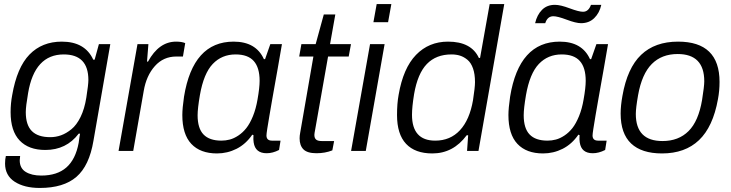

<svg xmlns="http://www.w3.org/2000/svg" viewBox="-20 -743 3596 945"><path d="M175.8 182.1Q99.6 182.1 52.2 151.4Q4.9 120.6 4.9 62Q4.9 41 8.8 24.9H79.1Q77.1 40.5 77.1 45.9Q77.1 85 106.4 103Q135.7 121.1 183.1 121.1Q261.2 121.1 306.6 81.3Q352.1 41.5 367.2 -40Q368.2 -49.8 370.8 -66.4Q373.5 -83 374 -85H367.2Q306.6 -4.9 203.1 -4.9Q121.1 -4.9 76.7 -51.5Q32.2 -98.1 32.2 -190.9Q32.2 -233.9 40 -274.9Q63.5 -411.1 125.2 -474.6Q187 -538.1 284.2 -538.1Q398.4 -538.1 439 -449.2H445.8L466.8 -525.9H522.9L439.9 -49.8Q419.4 72.8 356.2 127.4Q293 182.1 175.8 182.1ZM227.1 -67.9Q254.9 -67.9 280.5 -77.1Q306.2 -86.4 331.5 -106.9Q356.9 -127.4 376.5 -167.2Q396 -207 404.8 -262.2Q415 -326.7 415 -349.1Q415 -475.1 293.9 -475.1Q149.9 -475.1 118.2 -284.2Q106.9 -219.2 106.9 -190.9Q106.9 -127.9 136.7 -97.9Q166.5 -67.9 227.1 -67.9Z M563.5 0 656.7 -525.9H710.4L703.6 -439.9H708.5Q762.2 -538.1 846.7 -538.1Q874.5 -538.1 891.6 -530.8L880.4 -464.8H847.7Q784.2 -464.8 742.2 -417.7Q700.2 -370.6 687.5 -295.9L635.7 0Z M1047.9 12.2Q965.8 12.2 921.6 -34.9Q877.4 -82 877.4 -176.8Q877.4 -210.4 885.7 -267.1Q929.7 -538.1 1129.9 -538.1Q1239.7 -538.1 1278.8 -452.1H1284.7L1310.5 -525.9H1367.7L1346.7 -404.8Q1342.8 -382.3 1334.2 -334.7Q1325.7 -287.1 1319.3 -250.7Q1313 -214.4 1306.2 -174.6Q1299.3 -134.8 1295.4 -109.1Q1291.5 -83.5 1291.5 -76.2Q1291.5 -50.8 1318.8 -50.8H1360.8L1353.5 -4.9Q1322.3 11.2 1292.5 11.2Q1236.3 11.2 1228.5 -42Q1226.1 -54.7 1227.5 -78.1L1221.7 -80.1Q1189.9 -33.7 1144.5 -10.7Q1099.1 12.2 1047.9 12.2ZM1069.8 -50.8Q1090.8 -50.8 1111.1 -56.2Q1131.3 -61.5 1153.1 -75.9Q1174.8 -90.3 1192.4 -112.5Q1210 -134.8 1224.9 -171.1Q1239.7 -207.5 1247.6 -253.9Q1257.8 -311.5 1257.8 -345.2Q1257.8 -410.2 1229 -442.6Q1200.2 -475.1 1139.6 -475.1Q1071.8 -475.1 1027.1 -428.2Q982.4 -381.3 963.9 -274.9Q952.6 -209 952.6 -175.8Q952.6 -111.3 981.7 -81.1Q1010.7 -50.8 1069.8 -50.8Z M1537.6 11.2Q1492.7 11.2 1473.6 -7.8Q1454.6 -26.9 1454.6 -62Q1454.6 -75.2 1457.5 -89.8L1522.5 -464.8H1452.6L1463.4 -525.9H1533.7L1573.7 -671.9H1630.4L1604.5 -525.9H1707.5L1696.3 -464.8H1594.7L1531.7 -107.9Q1527.3 -85.9 1527.3 -79.1Q1527.3 -63.5 1535.6 -56.2Q1543.9 -48.8 1563.5 -48.8H1624.5L1615.7 -2.9Q1580.1 11.2 1537.6 11.2Z M1817.9 -633.8 1834 -723.1H1906.2L1890.1 -633.8ZM1708 0 1801.3 -525.9H1873L1780.3 0Z M2107.9 12.2Q2022.9 12.2 1978.5 -35.2Q1934.1 -82.5 1934.1 -176.8Q1934.1 -233.4 1941.9 -275.9Q1964.4 -407.7 2027.6 -472.9Q2090.8 -538.1 2185.1 -538.1Q2299.8 -538.1 2336.9 -458H2342.8L2390.1 -723.1H2461.9L2335 0H2278.8L2284.2 -77.1H2276.9Q2210.9 12.2 2107.9 12.2ZM2122.1 -50.8Q2196.3 -50.8 2243.9 -102.1Q2291.5 -153.3 2308.1 -250Q2317.9 -313 2317.9 -338.9Q2317.9 -378.4 2308.1 -406.2Q2298.3 -434.1 2281 -448.5Q2263.7 -462.9 2244.6 -469Q2225.6 -475.1 2202.1 -475.1Q2126.5 -475.1 2081.1 -428.2Q2035.6 -381.3 2018.1 -279.8Q2007.8 -216.3 2007.8 -178.2Q2007.8 -50.8 2122.1 -50.8Z M2613.8 -628.9Q2623 -669.4 2647.5 -694.3Q2671.9 -719.2 2711.4 -719.2Q2738.3 -719.2 2783.7 -702.1Q2829.1 -685.1 2849.6 -685.1Q2876.5 -685.1 2888.7 -719.2H2939.5Q2930.7 -679.2 2905 -654.1Q2879.4 -628.9 2839.8 -628.9Q2814.9 -628.9 2769.5 -646Q2724.1 -663.1 2703.6 -663.1Q2674.3 -663.1 2663.6 -628.9ZM2652.8 12.2Q2570.8 12.2 2526.6 -34.9Q2482.4 -82 2482.4 -176.8Q2482.4 -210.4 2490.7 -267.1Q2534.7 -538.1 2734.9 -538.1Q2844.7 -538.1 2883.8 -452.1H2889.6L2915.5 -525.9H2972.7L2951.7 -404.8Q2947.8 -382.3 2939.2 -334.7Q2930.7 -287.1 2924.3 -250.7Q2918 -214.4 2911.1 -174.6Q2904.3 -134.8 2900.4 -109.1Q2896.5 -83.5 2896.5 -76.2Q2896.5 -50.8 2923.8 -50.8H2965.8L2958.5 -4.9Q2927.2 11.2 2897.5 11.2Q2841.3 11.2 2833.5 -42Q2831.1 -54.7 2832.5 -78.1L2826.7 -80.1Q2794.9 -33.7 2749.5 -10.7Q2704.1 12.2 2652.8 12.2ZM2674.8 -50.8Q2695.8 -50.8 2716.1 -56.2Q2736.3 -61.5 2758.1 -75.9Q2779.8 -90.3 2797.4 -112.5Q2814.9 -134.8 2829.8 -171.1Q2844.7 -207.5 2852.5 -253.9Q2862.8 -311.5 2862.8 -345.2Q2862.8 -410.2 2834 -442.6Q2805.2 -475.1 2744.6 -475.1Q2676.8 -475.1 2632.1 -428.2Q2587.4 -381.3 2568.8 -274.9Q2557.6 -209 2557.6 -175.8Q2557.6 -111.3 2586.7 -81.1Q2615.7 -50.8 2674.8 -50.8Z M3238.3 12.2Q3138.2 12.2 3086.4 -36.6Q3034.7 -85.4 3034.7 -184.1Q3034.7 -222.7 3043.5 -271Q3067.4 -408.2 3135.5 -473.1Q3203.6 -538.1 3317.4 -538.1Q3521.5 -538.1 3521.5 -339.8Q3521.5 -295.9 3513.7 -254.9Q3489.3 -118.7 3420.4 -53.2Q3351.6 12.2 3238.3 12.2ZM3240.7 -48.8Q3319.8 -48.8 3368.9 -97.7Q3418 -146.5 3435.5 -251Q3446.3 -318.4 3446.3 -342.8Q3446.3 -477.1 3315.4 -477.1Q3236.8 -477.1 3188 -428Q3139.2 -378.9 3120.6 -274.9Q3109.4 -211.4 3109.4 -182.1Q3109.4 -48.8 3240.7 -48.8Z"/></svg>

Font: Archivo Light
Style: Italic
Weight: 300
Italic angle: -10°
Designer: Hector Gatti
Foundry: Omnibus-Type
Version: Version 2.001